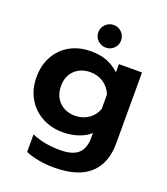

<svg xmlns="http://www.w3.org/2000/svg" viewBox="-163 -800 990 1141"><g transform="rotate(20 332.5 -229.0)"><path d="M286 -616Q286 -646 307.5 -667Q329 -688 359 -688Q388 -688 409 -667Q430 -646 430 -616Q430 -586 409 -565.5Q388 -545 359 -545Q329 -545 307.5 -565.5Q286 -586 286 -616ZM132 197V86Q209 120 310 120Q391 120 426 87Q461 54 461 -12V-42Q430 -14 385 0.5Q340 15 289 15Q215 15 156.5 -17.5Q98 -50 65 -108Q32 -166 32 -240Q32 -316 64.5 -374Q97 -432 154.5 -463.5Q212 -495 286 -495Q342 -495 385 -479Q428 -463 466 -428V-480H612V-31Q612 94 538 162Q464 230 310 230Q262 230 213.5 221Q165 212 132 197ZM461 -195V-285Q445 -327 408.5 -352Q372 -377 325 -377Q264 -377 225.5 -340Q187 -303 187 -241Q187 -178 225.5 -140Q264 -102 325 -102Q372 -102 409.5 -127.5Q447 -153 461 -195Z"/></g></svg>

Font: Prompt SemiBold
Style: Regular
Weight: 600
Designer: Katatrad Team
Foundry: CadsonDemak
Version: Version 1.001